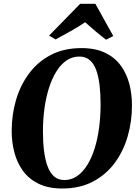

<svg xmlns="http://www.w3.org/2000/svg" viewBox="-20 -1014 752 1044"><path d="M318.5 11Q243 11 190.2 -14.8Q137.5 -40.5 105.2 -84.5Q73 -128.5 58.2 -184.8Q43.5 -241 43.5 -302Q43.5 -389.5 67 -470Q90.5 -550.5 137.8 -614.2Q185 -678 256.2 -715.2Q327.5 -752.5 423 -752.5Q499 -752.5 551.8 -727Q604.5 -701.5 636.5 -657.8Q668.5 -614 683 -558.5Q697.5 -503 697.5 -443Q698 -355 674.5 -273.5Q651 -192 603.8 -128Q556.5 -64 485.2 -26.5Q414 11 318.5 11ZM330 -35Q368.5 -35 399.8 -56.8Q431 -78.5 455 -117.5Q479 -156.5 495 -208.2Q511 -260 519 -320.8Q527 -381.5 527 -446Q527 -502.5 521.5 -550Q516 -597.5 503.2 -632.8Q490.5 -668 468 -687.2Q445.5 -706.5 411 -706.5Q372.5 -706.5 341 -684.8Q309.5 -663 285.8 -624.2Q262 -585.5 245.8 -534Q229.5 -482.5 221.5 -422.8Q213.5 -363 213.5 -299.5Q213.5 -242 219.5 -193.5Q225.5 -145 238.8 -109.5Q252 -74 274.2 -54.5Q296.5 -35 330 -35ZM247 -820.5 416 -993.5H498.5L596 -818L556.5 -798Q526.5 -821 498 -845.2Q469.5 -869.5 443 -893Q405.5 -868 364 -844.5Q322.5 -821 282 -799.5Z"/></svg>

Font: Merriweather 72pt ExtraBold
Style: Italic
Weight: 800
Italic angle: -7.8°
Version: Version 2.101